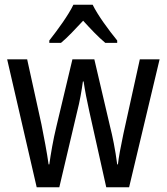

<svg xmlns="http://www.w3.org/2000/svg" viewBox="-20 -786 699 806"><path d="M369 -766H288C267 -722 223 -662 187 -616V-606H236C264 -629 296 -664 329 -699C361 -664 392 -631 422 -606H472V-616C437 -659 391 -721 369 -766ZM355 -318 426 0H522L650 -537H567L498 -224C487 -172 478 -124 475 -96H472C464 -158 452 -216 442 -255L376 -537H284L217 -256C203 -199 193 -139 187 -96H184C177 -147 165 -208 154 -264L94 -537H10L134 0H229L304 -318C315 -360 323 -407 328 -444H331C336 -409 345 -362 355 -318Z"/></svg>

Font: Noto Sans Georgian Condensed
Style: Regular
Weight: 400
Width: 3
Designer: Monotype Design Team, Akaki Razmadze
Foundry: Google LLC
Version: Version 2.005